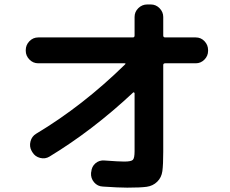

<svg xmlns="http://www.w3.org/2000/svg" viewBox="-20 -820 1040 870"><path d="M153.3 -533.2Q129.9 -533.2 113.3 -550.3Q96.7 -567.4 96.7 -589.8V-592.8Q96.7 -616.2 113.3 -633.3Q129.9 -650.4 153.3 -650.4H582Q589.8 -650.4 589.8 -659.2V-743.2Q589.8 -766.6 606.9 -783.2Q624 -799.8 647.5 -799.8H663.1Q686.5 -799.8 703.1 -782.7Q719.7 -765.6 719.7 -743.2V-659.2Q719.7 -650.4 728.5 -650.4H867.2Q890.6 -650.4 906.7 -633.3Q922.9 -616.2 922.9 -592.8V-589.8Q922.9 -566.4 906.2 -549.8Q889.6 -533.2 867.2 -533.2H728.5Q719.7 -533.2 719.7 -525.4V-132.8Q719.7 -74.2 715.8 -44.9Q711.9 -15.6 692.4 3.4Q672.9 22.5 644.5 26.4Q616.2 30.3 556.6 30.3Q517.6 30.3 446.3 25.4Q421.9 24.4 406.2 5.9Q390.6 -12.7 392.6 -37.1L393.6 -42Q395.5 -65.4 412.6 -80.1Q429.7 -94.7 453.1 -92.8Q518.6 -87.9 543 -87.9Q574.2 -87.9 582 -95.7Q589.8 -103.5 589.8 -134.8V-397.5Q589.8 -399.4 587.4 -400.9Q585 -402.3 584 -401.4Q400.4 -229.5 204.1 -110.4Q184.6 -98.6 161.6 -104.5Q138.7 -110.4 127 -129.9L123 -136.7Q112.3 -156.2 118.2 -179.2Q124 -202.1 143.6 -213.9Q355.5 -340.8 546.9 -528.3Q551.8 -533.2 543.9 -533.2Z"/></svg>

Font: Rounded Mgen+ 1mn bold
Style: Bold
Weight: 700
Designer: [Source Han Sans]
Ryoko NISHIZUKA  (kana & ideographs); Paul D. Hunt (Latin, Greek & Cyrillic); Wenlong ZHANG  (bopomofo
Version: Version 1.059.20150602